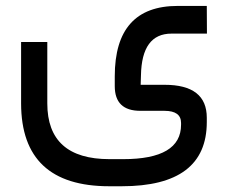

<svg xmlns="http://www.w3.org/2000/svg" viewBox="-20 -408 782 658"><path d="M544.1 -117.4Q688.7 -117.4 688.7 -4.6V10.3Q688.7 230.3 397.4 230.3H354.4Q52.8 230.3 52.3 -53.3V-264.1H142.1V-53.8Q142.1 137.4 355.4 137.4H402.1Q600.5 137.4 600.5 19.5V13.3Q600.5 -28.2 543.6 -28.2H461Q373.3 -28.2 373.3 -112.8V-146.2Q373.3 -267.2 427.2 -327.4Q481 -387.7 589.2 -387.7H688.7L689.2 -292.8H567.7Q465.6 -292.8 463.1 -149.7L462.1 -118.5V-117.4H463.1Z"/></svg>

Font: Fira Code
Style: Regular
Weight: 400
Designer: Carrois Corporate, Edenspiekermann AG, Nikita Prokopov
Foundry: Carrois Corporate, Edenspiekermann AG, Nikita Prokopov
Version: Version 5.002